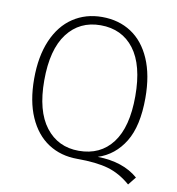

<svg xmlns="http://www.w3.org/2000/svg" viewBox="-86 -771 862 937"><g transform="rotate(10 345.0 -302.5)"><path d="M643 49 611 89Q558 43 499 26Q440 9 345 9Q263 9 201 -31.5Q139 -72 104.5 -150.5Q70 -229 70 -340Q70 -451 104.5 -531Q139 -611 201.5 -652.5Q264 -694 345 -694Q428 -694 490 -653.5Q552 -613 586.5 -533.5Q621 -454 621 -341Q621 -202 573 -123.5Q525 -45 442 -18Q568 -16 643 49ZM345 -31Q452 -31 511.5 -109.5Q571 -188 571 -341Q571 -495 511 -574Q451 -653 345 -653Q241 -653 180.5 -573.5Q120 -494 120 -340Q120 -189 181 -110Q242 -31 345 -31Z"/></g></svg>

Font: FiraGO ExtraLight
Style: Regular
Weight: 200
Designer: bBox Type
Foundry: bBox Type GmbH
Version: Version 1.001